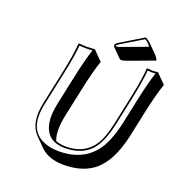

<svg xmlns="http://www.w3.org/2000/svg" viewBox="-154 -951 1085 1149"><g transform="rotate(20 389.0 -376.5)"><path d="M579.1 -818.8Q598.1 -808.6 610.4 -796.9L667 -740.2Q680.2 -726.1 686.5 -710.4L530.3 -652.3Q499.5 -640.6 485.8 -640.6Q480 -641.1 476.6 -644L420.4 -700.2Q416.5 -705.6 417.5 -711.9Q419.4 -722.2 434.6 -731.9Q436 -732.9 437 -732.9ZM615.7 -444.8Q643.1 -574.2 647.9 -645L650.9 -647.9Q652.8 -647.9 685.1 -645L720.7 -647.9L721.2 -645L777.8 -588.4Q753.4 -521 725.1 -388.7L693.4 -238.3Q652.8 -47.9 552.7 19.5Q481.9 66.4 375.5 66.4Q280.3 65.4 229 15.1L172.4 -41.5Q109.4 -106.4 136.2 -235.8L180.7 -444.8Q208 -574.2 212.9 -645L215.8 -647.9Q217.8 -647.9 266.1 -645L318.8 -647.9L319.3 -645L375.5 -588.4Q351.1 -521 323.2 -388.2L285.6 -212.4Q264.2 -107.9 287.1 -52.2Q314.5 -41.5 350.6 -41Q493.7 -41 547.9 -167Q564.9 -207.5 580.1 -276.9ZM625.5 -442.9 589.8 -274.9Q563 -147.9 513.7 -94.2Q454.6 -31.2 350.6 -30.8Q227.1 -30.8 210.4 -147.5Q208 -164.1 208 -180.7Q208 -219.2 219.2 -271L256.8 -447.3Q283.2 -571.3 305.7 -636.2Q287.1 -634.8 266.1 -634.8Q240.7 -634.8 222.7 -637.2Q216.8 -565.9 190.4 -442.9L146 -233.9Q106 -46.9 253.4 -8.3Q259.3 -6.8 264.6 -5.4Q291 0 318.8 0Q496.1 0 572.3 -137.2Q606 -198.7 627 -296.9L658.7 -447.3Q685.1 -570.3 707.5 -636.2Q696.3 -635.3 685.1 -634.8Q669.4 -634.8 657.2 -636.7Q651.4 -565.9 625.5 -442.9ZM579.6 -807.6 441.9 -724.6Q428.2 -716.3 427.2 -710.4Q428.2 -707.5 429.2 -707Q442.4 -707.5 470.2 -718.3L616.2 -772.5Q603.5 -793.5 579.6 -807.6Z"/></g></svg>

Font: Linux Biolinum Shadow O
Style: Italic
Weight: 400
Italic angle: -12°
Designer: Philipp H. Poll
Foundry: Philipp H. Poll
Version: Version 0.6.2